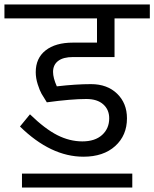

<svg xmlns="http://www.w3.org/2000/svg" viewBox="-39 -708 695 865"><path d="M-19 -688H636V-625H477V-451H290Q246 -451 223 -433.5Q200 -416 200 -384Q200 -357 217 -319Q304 -329 371 -329Q444 -329 488.5 -286Q533 -243 533 -175Q533 -98 480 -50Q427 -2 337 -2Q190 -2 51 -138L96 -193Q164 -127 219.5 -99Q275 -71 332 -71Q389 -71 421 -100Q453 -129 453 -175Q453 -214 426 -238Q399 -262 350 -262Q282 -262 172 -247Q156 -272 148 -286Q140 -300 131 -328Q122 -356 122 -383Q122 -446 166.5 -481Q211 -516 290 -516H398V-625H-19ZM60 137V74H557V137Z"/></svg>

Font: FiraGO Book
Style: Regular
Weight: 350
Designer: bBox Type
Foundry: bBox Type GmbH
Version: Version 1.001;PS 001.001;hotconv 1.0.88;makeotf.lib2.5.64775